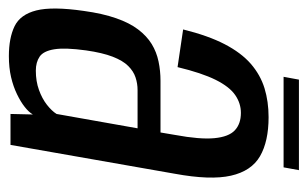

<svg xmlns="http://www.w3.org/2000/svg" viewBox="-158 -558 717 448"><g transform="rotate(90 201.0 -334.5)"><path d="M108.4 3.8Q135.2 3.8 157.4 -1.3Q179.5 -6.5 197.2 -15.1Q214.9 -23.6 226.9 -33.1Q238.9 -42.5 244.6 -52.1L243.4 0H315.6L382.8 -382.7Q398.3 -466.7 387.4 -514.4Q376.6 -562.1 342 -582.2Q307.3 -602.2 250.9 -602.2Q214.5 -602.2 183.4 -592.7Q152.3 -583.1 126.4 -560.7Q100.6 -538.2 80.6 -499.7Q60.6 -461.1 46.2 -402.8L134.1 -389.8Q147.7 -446.3 163.8 -478.7Q180 -511.1 199.3 -524.3Q218.6 -537.6 240.8 -537.6Q266.5 -537.6 281.6 -523.4Q296.7 -509.3 299.9 -475.7Q303.1 -442.1 292.4 -384.3L286.6 -350H165.9Q142.7 -350 120.9 -345.4Q99.1 -340.9 80.3 -329.5Q61.6 -318 46.3 -297.9Q30.9 -277.8 20 -246.3Q9 -214.8 3 -171.1Q-7.6 -97.9 1.8 -60.4Q11.2 -22.9 38.7 -9.5Q66.3 3.8 108.4 3.8ZM142.3 -59.1Q122.7 -59.1 109.6 -68Q96.6 -76.9 92.5 -102.2Q88.4 -127.4 95.1 -176.3Q100.6 -214.6 109.8 -238.4Q119.1 -262.3 131.4 -274.6Q143.7 -287 158 -291.7Q172.3 -296.5 187.7 -296.5H276.9L243.4 -107.5Q236.4 -96.3 221.9 -84.9Q207.4 -73.6 187.3 -66.4Q167.2 -59.1 142.3 -59.1ZM156.7 -637.2H368L374.5 -673H163.3Z"/></g></svg>

Font: Anybody Thin Condensed
Style: Italic
Weight: 100
Width: 3
Italic angle: -10°
Version: Version 1.113;gftools[0.9.25]